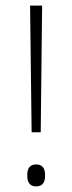

<svg xmlns="http://www.w3.org/2000/svg" viewBox="-20 -659 258 686"><path d="M125.5 -186.5H93L87.5 -639H130.5ZM109 7Q93.5 7 85.5 -2.5Q77.5 -12 77.5 -30V-35Q77.5 -53 85.5 -62.2Q93.5 -71.5 109 -71.5Q125 -71.5 133 -62.2Q141 -53 141 -35V-30Q141 -12 133 -2.5Q125 7 109 7Z"/></svg>

Font: Anek Gujarati ExtraLight
Style: Regular
Weight: 250
Version: Version 1.003